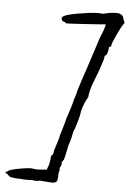

<svg xmlns="http://www.w3.org/2000/svg" viewBox="-105 -783 634 938"><g transform="rotate(5 212.0 -313.5)"><path d="M110 111Q95 111 87 109Q82 110 60 110Q40 110 30 108Q18 109 1 106.5Q-16 104 -18 104Q-20 103 -24.5 100Q-29 97 -33 92L-47 82L-35 77Q-28 68 22.5 59Q73 50 85 53Q87 53 97.5 54.5Q108 56 119 55L155 52L165 25Q170 -2 170 -16Q176 -20 179.5 -28.5Q183 -37 182 -43L196 -87L202 -107Q203 -120 214 -151Q226 -191 228 -203Q228 -203 240 -239Q249 -265 253 -282Q254 -289 257 -298Q260 -307 261 -311Q269 -333 270 -344Q280 -378 308 -460Q352 -594 359 -617Q368 -635 374 -654.5Q380 -674 381 -680L313 -675Q209 -668 194 -668Q184 -668 184 -671Q182 -673 180 -674Q178 -675 176 -675H175Q171 -675 167.5 -679.5Q164 -684 163 -690Q162 -702 195.5 -711Q229 -720 289 -728Q321 -732 339 -732Q350 -732 355 -731Q360 -730 361 -730Q398 -740 427 -740Q442 -740 447 -736Q451 -736 457 -730Q463 -724 463 -715Q471 -699 471 -697Q471 -694 465 -686Q455 -672 435.5 -630Q416 -588 417 -582Q417 -574 410 -573Q409 -573 407 -571.5Q405 -570 405 -566Q406 -558 401.5 -543.5Q397 -529 393 -529Q392 -529 390 -527.5Q388 -526 388 -522Q388 -510 378 -484Q369 -454 359 -429.5Q349 -405 348 -400Q347 -398 344.5 -392Q342 -386 340 -379Q336 -370 331.5 -351.5Q327 -333 326 -318Q318 -306 311 -289Q304 -272 301 -262Q298 -252 296.5 -244.5Q295 -237 295 -234Q295 -228 285 -192.5Q275 -157 268 -144Q267 -136 262.5 -116.5Q258 -97 250 -74Q238 -12 234 -4Q234 -2 229.5 3Q225 8 225 11V19Q225 28 220 32Q218 36 217.5 41Q217 46 217 48Q220 48 219 49.5Q218 51 218 52Q214 52 214 72Q214 97 208.5 105Q203 113 185 113Q179 113 155 111Q118 107 120 109.5Q122 112 120 111Z"/></g></svg>

Font: Caveat
Style: Regular
Weight: 400
Designer: Pablo Impallari
Foundry: Pablo Impallari
Version: Version 1.500; ttfautohint (v1.6)